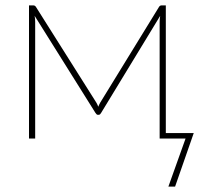

<svg xmlns="http://www.w3.org/2000/svg" viewBox="-20 -516 762 715"><path d="M701.5 -20.5 632 179H607L671 0H574.5V-434.5Q574.5 -439.5 575 -445.5Q575.5 -451.5 576.5 -457L356.5 -95.5Q355 -93 353 -90.8Q351 -88.5 347.5 -88.5H344Q341.5 -88.5 339.2 -90.8Q337 -93 335.5 -95.5L109 -457Q110 -451.5 110.5 -445.5Q111 -439.5 111 -434.5V0H88V-496H103.5Q110.5 -496 114 -490L339 -133.5Q341.5 -129.5 343 -125.8Q344.5 -122 346 -118.5Q347.5 -122 349 -125.8Q350.5 -129.5 353 -133.5L572 -490Q575.5 -496 582 -496H597.5V-20.5Z"/></svg>

Font: Lato ExtraLight
Style: Regular
Weight: 275
Designer: Lukasz Dziedzic with Adam Twardoch and Botio Nikoltchev
Foundry: tyPoland Lukasz Dziedzic
Version: Version 2.015; 2015-08-06; http://www.latofonts.com/